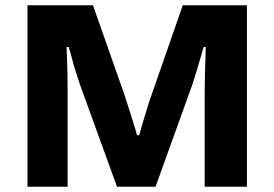

<svg xmlns="http://www.w3.org/2000/svg" viewBox="-20 -707 1039 727"><path d="M84 0V-687H332L452 -346Q458 -328 466.5 -300.5Q475 -273 484 -245Q493 -217 499 -195H507Q512 -214 520 -240.5Q528 -267 536.5 -295Q545 -323 553 -345L672 -687H915V0H755V-360Q755 -391 756 -425.5Q757 -460 758 -488Q759 -516 759 -529H751Q747 -515 739.5 -489Q732 -463 723.5 -435Q715 -407 708 -386L569 0H423L283 -386Q276 -408 267.5 -434Q259 -460 252.5 -485.5Q246 -511 240 -529H232Q233 -509 234 -480Q235 -451 235.5 -419.5Q236 -388 236 -360V0Z"/></svg>

Font: Archivo SemiExpanded
Style: Bold
Weight: 700
Width: 6
Designer: Hector Gatti
Foundry: Omnibus-Type
Version: Version 2.001